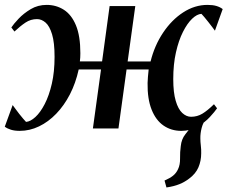

<svg xmlns="http://www.w3.org/2000/svg" viewBox="-30 -538 952 804"><path d="M667 247 659 218Q681 208.5 694.5 197.8Q708 187 715.5 170.5Q724.5 152 724 125.5Q723.5 99 727 73.5Q730 44.5 746 24.5Q762 4.5 773 -10.5L836.5 -45.5Q820.5 -26 814.5 -2.5Q808.5 21 809 42Q809 55.5 811 72Q813 88.5 812.5 104Q812.5 135.5 801 162.5Q789.5 189.5 762.5 209.5Q744 224 721.2 233.2Q698.5 242.5 667 247ZM52.5 10Q31 10 15.8 5.2Q0.5 0.5 -10 -7.5L23 -98Q27 -93 34.2 -82.8Q41.5 -72.5 50.2 -61.5Q59 -50.5 66.8 -41.2Q74.5 -32 79 -27.5Q97.5 -29 118.2 -48Q139 -67 157.2 -102.2Q175.5 -137.5 187 -187.2Q198.5 -237 198.5 -300Q198.5 -360 188 -394.5Q177.5 -429 160.8 -443.5Q144 -458 125 -458Q98.5 -458 76.8 -443.5Q55 -429 30.5 -406L17.5 -423Q27 -437.5 48 -459.8Q69 -482 98.8 -499.8Q128.5 -517.5 165.5 -517.5Q205.5 -517.5 237.5 -497Q269.5 -476.5 288 -432Q306.5 -387.5 306.5 -315Q306.5 -306.5 306 -297.5Q305.5 -288.5 304.5 -281H397.5L429 -512.5H536.5L504.5 -280.5H600.5Q617 -347.5 653 -401.2Q689 -455 737.2 -486.2Q785.5 -517.5 839 -517.5Q861 -517.5 876.2 -513Q891.5 -508.5 902.5 -500L870 -409.5Q866 -415 858.5 -425Q851 -435 842.2 -446Q833.5 -457 825.8 -466.2Q818 -475.5 813.5 -480Q795 -479 774.5 -459.5Q754 -440 736 -404.2Q718 -368.5 706.8 -318.8Q695.5 -269 695.5 -206.5Q695.5 -150.5 705.8 -115.8Q716 -81 733.2 -65Q750.5 -49 770 -49Q796 -49 817.5 -62Q839 -75 866 -101.5L879 -84.5Q869.5 -70.5 848.8 -48Q828 -25.5 797.8 -7.8Q767.5 10 729 10Q687 10 654.8 -12.2Q622.5 -34.5 604.8 -79.2Q587 -124 588 -190.5Q588.5 -202.5 589.5 -216.5Q590.5 -230.5 592.5 -247H500L466 0H359L393 -247H299.5Q287 -190 262.8 -143Q238.5 -96 205.5 -61.8Q172.5 -27.5 133.5 -8.8Q94.5 10 52.5 10Z"/></svg>

Font: Merriweather 120pt Medium
Style: Italic
Weight: 500
Italic angle: -7.8°
Version: Version 2.101